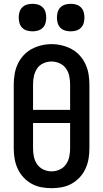

<svg xmlns="http://www.w3.org/2000/svg" viewBox="-20 -977 540 1005"><path d="M250 8Q223 8 196 3Q169 -2 145 -15.5Q121 -29 102.5 -49Q84 -69 72.5 -94Q61 -119 56.5 -146Q52 -173 52 -200V-535Q52 -562 56.5 -589Q61 -616 72.5 -641Q84 -666 102.5 -686.5Q121 -707 145 -720Q169 -733 196 -739.5Q223 -746 250 -746Q277 -746 304 -739.5Q331 -733 355 -720Q379 -707 397.5 -686.5Q416 -666 427.5 -641Q439 -616 443.5 -589Q448 -562 448 -535V-200Q448 -173 443.5 -146Q439 -119 427.5 -94Q416 -69 397.5 -49Q379 -29 355 -15.5Q331 -2 304 3Q277 8 250 8ZM347 -402V-535Q347 -557 342.5 -579Q338 -601 325 -619Q312 -637 291.5 -646Q271 -655 249 -655Q227 -655 206.5 -645.5Q186 -636 174 -618Q162 -600 157.5 -578.5Q153 -557 153 -535V-402ZM250 -80Q272 -80 292.5 -89.5Q313 -99 325.5 -117Q338 -135 342.5 -156.5Q347 -178 347 -200V-333H153V-200Q153 -178 157.5 -156.5Q162 -135 174.5 -117Q187 -99 207.5 -89.5Q228 -80 250 -80ZM350 -813Q335 -813 321 -817Q307 -821 296.5 -831.5Q286 -842 282 -856Q278 -870 278 -885Q278 -900 282 -914Q286 -928 296.5 -938.5Q307 -949 321 -953Q335 -957 350 -957Q365 -957 379 -953Q393 -949 403.5 -938.5Q414 -928 418 -914Q422 -900 422 -885Q422 -870 418 -856Q414 -842 403.5 -831.5Q393 -821 379 -817Q365 -813 350 -813ZM150 -813Q135 -813 121 -817Q107 -821 96.5 -831.5Q86 -842 82 -856Q78 -870 78 -885Q78 -900 82 -914Q86 -928 96.5 -938.5Q107 -949 121 -953Q135 -957 150 -957Q165 -957 179 -953Q193 -949 203.5 -938.5Q214 -928 218 -914Q222 -900 222 -885Q222 -870 218 -856Q214 -842 203.5 -831.5Q193 -821 179 -817Q165 -813 150 -813Z"/></svg>

Font: Zed Sans Semibold
Style: Regular
Weight: 600
Designer: Belleve Invis
Foundry: Belleve Invis
Version: Version 1.0.0; ttfautohint (v1.8.4)